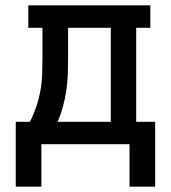

<svg xmlns="http://www.w3.org/2000/svg" viewBox="-20 -540 640 719"><path d="M135 159H39V-84H92Q106 -111 116 -141Q126 -171 131.5 -201.5Q137 -232 138 -263Q139 -294 139 -325V-436H86V-520H543V-436H490V-84H561V159H465V0H135ZM395 -84V-436H235V-325Q235 -294 234 -263.5Q233 -233 228.5 -202.5Q224 -172 216 -142Q208 -112 196 -84Z"/></svg>

Font: Iosevka Etoile Medium
Style: Regular
Weight: 500
Designer: Belleve Invis
Foundry: Belleve Invis
Version: Version 22.1.2; ttfautohint (v1.8.4)